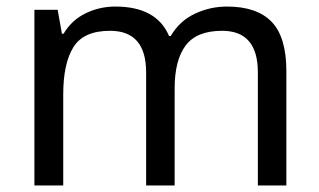

<svg xmlns="http://www.w3.org/2000/svg" viewBox="-20 -566 975 586"><path d="M673 -546Q764 -546 809 -499.5Q854 -453 854 -349V0H767V-345Q767 -472 658 -472Q580 -472 546.5 -427Q513 -382 513 -296V0H426V-345Q426 -472 316 -472Q235 -472 204 -422Q173 -372 173 -278V0H85V-536H156L169 -463H174Q199 -505 241.5 -525.5Q284 -546 332 -546Q458 -546 496 -456H501Q528 -502 574.5 -524Q621 -546 673 -546Z"/></svg>

Font: Go Noto Current
Style: Regular
Weight: 400
Designer: Monotype Design Team
Foundry: Monotype Imaging Inc.
Version: Version 2.007; ttfautohint (v1.8) -l 8 -r 50 -G 200 -x 14 -D